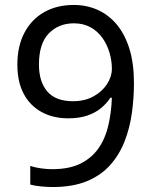

<svg xmlns="http://www.w3.org/2000/svg" viewBox="-20 -744 612 774"><path d="M520 -409Q520 -348 511.5 -287.5Q503 -227 482 -173.5Q461 -120 424 -78.5Q387 -37 330 -13.5Q273 10 192 10Q172 10 145.5 7.5Q119 5 102 0V-75Q120 -69 144 -65.5Q168 -62 190 -62Q260 -62 305.5 -85Q351 -108 378 -147.5Q405 -187 417 -239.5Q429 -292 431 -350H425Q410 -327 387 -308Q364 -289 331.5 -278Q299 -267 255 -267Q194 -267 147.5 -292.5Q101 -318 75.5 -366Q50 -414 50 -483Q50 -558 78.5 -612Q107 -666 158 -695Q209 -724 278 -724Q329 -724 373 -704.5Q417 -685 450 -646Q483 -607 501.5 -548Q520 -489 520 -409ZM278 -650Q216 -650 176.5 -609Q137 -568 137 -484Q137 -415 170.5 -375.5Q204 -336 274 -336Q322 -336 357 -355.5Q392 -375 411.5 -405Q431 -435 431 -467Q431 -499 421.5 -531.5Q412 -564 393 -591Q374 -618 345 -634Q316 -650 278 -650Z"/></svg>

Font: uguzrati05
Style: Book
Weight: 400
Designer: Jelle Bosma - Monotype Design Team, Universal Thirst
Foundry: Monotype Imaging Inc.
Version: Version 2.106